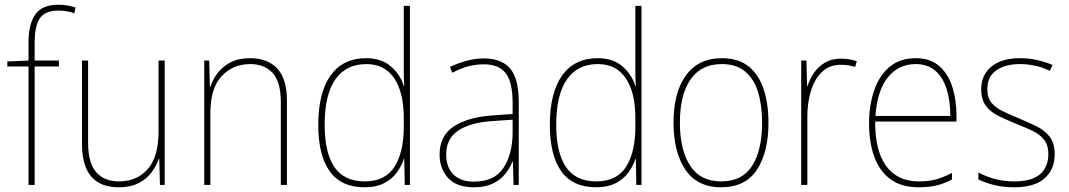

<svg xmlns="http://www.w3.org/2000/svg" viewBox="-20 -785 4539 815"><path d="M230 -503H127V0H101V-503H11V-524L101 -528V-604Q101 -683 130 -724Q159 -765 228 -765Q250 -765 268 -761.5Q286 -758 301 -753L295 -728Q280 -735 262 -737.5Q244 -740 228 -740Q172 -740 149.5 -708Q127 -676 127 -601V-528H230Z M679 -528V0H659L656 -111H654Q644 -81 623.5 -53.5Q603 -26 569 -8Q535 10 484 10Q328 10 328 -174V-528H354V-179Q354 -94 388 -54.5Q422 -15 485 -15Q560 -15 606.5 -66.5Q653 -118 653 -227V-528Z M1042 -538Q1116 -538 1157 -494Q1198 -450 1198 -357V0H1172V-352Q1172 -437 1137.5 -475Q1103 -513 1042 -513Q969 -513 921 -462Q873 -411 873 -305V0H847V-528H868L871 -416H873Q882 -446 903 -474Q924 -502 958 -520Q992 -538 1042 -538Z M1528 10Q1428 10 1379.5 -58Q1331 -126 1331 -255Q1331 -392 1383.5 -465Q1436 -538 1534 -538Q1600 -538 1640 -502.5Q1680 -467 1694 -420H1696Q1694 -448 1694 -474Q1694 -500 1694 -526V-760H1720V0H1698L1696 -110H1694Q1684 -79 1663.5 -51.5Q1643 -24 1609.5 -7Q1576 10 1528 10ZM1528 -15Q1615 -15 1654.5 -77Q1694 -139 1694 -248V-284Q1694 -392 1653.5 -452.5Q1613 -513 1535 -513Q1449 -513 1403.5 -448Q1358 -383 1358 -255Q1358 -137 1399.5 -76Q1441 -15 1528 -15Z M2034 -537Q2109 -537 2145.5 -494Q2182 -451 2182 -353V0H2160L2157 -99H2155Q2144 -71 2124 -46Q2104 -21 2071.5 -5.5Q2039 10 1991 10Q1918 10 1882 -29.5Q1846 -69 1846 -129Q1846 -208 1905 -247.5Q1964 -287 2068 -295L2156 -301V-347Q2156 -437 2126.5 -474.5Q2097 -512 2034 -512Q2002 -512 1969.5 -504Q1937 -496 1900 -476L1890 -501Q1924 -517 1960.5 -527Q1997 -537 2034 -537ZM2069 -271Q1977 -265 1925.5 -231Q1874 -197 1874 -129Q1874 -75 1904.5 -44.5Q1935 -14 1991 -14Q2078 -14 2116.5 -71.5Q2155 -129 2156 -220V-277Z M2511 10Q2411 10 2362.5 -58Q2314 -126 2314 -255Q2314 -392 2366.5 -465Q2419 -538 2517 -538Q2583 -538 2623 -502.5Q2663 -467 2677 -420H2679Q2677 -448 2677 -474Q2677 -500 2677 -526V-760H2703V0H2681L2679 -110H2677Q2667 -79 2646.5 -51.5Q2626 -24 2592.5 -7Q2559 10 2511 10ZM2511 -15Q2598 -15 2637.5 -77Q2677 -139 2677 -248V-284Q2677 -392 2636.5 -452.5Q2596 -513 2518 -513Q2432 -513 2386.5 -448Q2341 -383 2341 -255Q2341 -137 2382.5 -76Q2424 -15 2511 -15Z M3242 -264Q3242 -139 3193 -64.5Q3144 10 3041 10Q2940 10 2889.5 -64.5Q2839 -139 2839 -265Q2839 -393 2892 -465.5Q2945 -538 3044 -538Q3115 -538 3158.5 -502.5Q3202 -467 3222 -405Q3242 -343 3242 -264ZM2866 -265Q2866 -150 2909 -82.5Q2952 -15 3041 -15Q3131 -15 3173 -81.5Q3215 -148 3215 -264Q3215 -336 3198.5 -392Q3182 -448 3144 -480.5Q3106 -513 3044 -513Q2956 -513 2911 -447.5Q2866 -382 2866 -265Z M3549 -536Q3587 -536 3617 -525L3610 -501Q3596 -505 3581.5 -507.5Q3567 -510 3549 -510Q3501 -510 3469.5 -480Q3438 -450 3422.5 -400Q3407 -350 3407 -290V0H3381V-528H3403L3406 -420H3408Q3417 -449 3435 -475.5Q3453 -502 3481.5 -519Q3510 -536 3549 -536Z M3867 -538Q3929 -538 3967 -504.5Q4005 -471 4022.5 -416Q4040 -361 4040 -295V-269H3695Q3694 -146 3741.5 -80.5Q3789 -15 3880 -15Q3920 -15 3951 -23Q3982 -31 4021 -51V-23Q3989 -6 3955.5 2Q3922 10 3880 10Q3806 10 3759.5 -24.5Q3713 -59 3691 -120Q3669 -181 3669 -261Q3669 -338 3690.5 -401Q3712 -464 3756 -501Q3800 -538 3867 -538ZM3867 -513Q3795 -513 3749.5 -457.5Q3704 -402 3696 -293H4014Q4014 -356 3998.5 -406Q3983 -456 3950.5 -484.5Q3918 -513 3867 -513Z M4457 -130Q4457 -66 4414 -28Q4371 10 4284 10Q4236 10 4196.5 -0.5Q4157 -11 4133 -23V-53Q4166 -35 4204.5 -25Q4243 -15 4284 -15Q4361 -15 4395.5 -46Q4430 -77 4430 -131Q4430 -168 4412.5 -191Q4395 -214 4364 -229Q4333 -244 4294 -259Q4253 -276 4219 -292.5Q4185 -309 4165 -335.5Q4145 -362 4145 -407Q4145 -466 4188 -502Q4231 -538 4310 -538Q4350 -538 4385.5 -529.5Q4421 -521 4448 -509L4436 -484Q4413 -497 4378.5 -505Q4344 -513 4310 -513Q4246 -513 4208.5 -486Q4171 -459 4171 -407Q4171 -370 4188.5 -349Q4206 -328 4235.5 -313.5Q4265 -299 4302 -284Q4342 -267 4377.5 -250Q4413 -233 4435 -205.5Q4457 -178 4457 -130Z"/></svg>

Font: Noto Sans Myanmar SemiCondensed Thin
Style: Regular
Weight: 100
Width: 4
Designer: Monotype Design Team
Foundry: Monotype Imaging Inc.
Version: Version 2.107; ttfautohint (v1.8.4.7-5d5b)